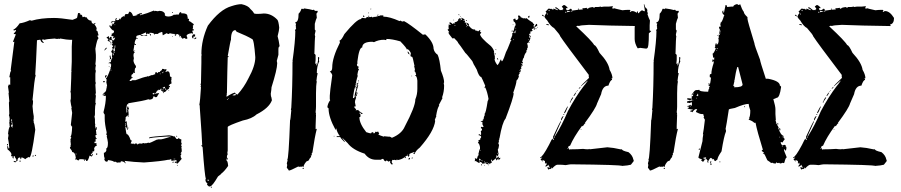

<svg xmlns="http://www.w3.org/2000/svg" viewBox="-20 -773 4340 925"><path d="M356 -710H362.3Q366.7 -709.5 366.7 -705.6Q364.3 -705.6 364.3 -703.6Q377.4 -703.6 377.4 -690.4Q382.3 -690.4 385.7 -692.9L394.5 -688.5Q394.5 -690.4 396.5 -690.4Q404.8 -673.3 420.4 -673.3Q420.4 -658.2 433.1 -658.2Q433.6 -662.6 437.5 -662.6H439.5V-658.2H435.1V-656.2Q445.8 -640.6 445.8 -636.7L443.8 -626Q447.3 -626 452.6 -617.7H450.2Q454.6 -606.9 454.6 -602.5Q450.2 -600.6 448.2 -600.6Q454.6 -592.3 454.6 -587.4Q448.2 -587.4 439.5 -538.1L441.9 -508.3V-493.2Q441.9 -481.4 439.5 -463.4L441.9 -459Q439.5 -447.3 439.5 -439.5Q439.5 -433.1 441.9 -433.1L439.5 -418V-381.8Q439.5 -377 441.9 -373Q439.5 -369.1 439.5 -364.3Q439.5 -360.8 441.9 -324.2L439.5 -319.8Q439.5 -318.8 441.9 -311Q439.5 -289.6 439.5 -278.8L441.9 -274.4Q437.5 -265.1 437.5 -240.2V-223.1Q437.5 -215.8 435.1 -212.4L437.5 -199.2V-180.2L439.5 -169.4H437.5Q439.5 -166.5 439.5 -154.3H441.9V-160.6H445.8V-147.9H441.9L443.8 -132.8Q441.9 -132.8 441.9 -130.9Q445.8 -129.9 445.8 -126.5V-124Q442.4 -124 439.5 -120.1Q440.9 -106.9 445.8 -106.9V-102.5L441.9 -105Q441.9 -102.5 439.5 -98.6Q441.9 -94.2 441.9 -91.8Q437.5 -89.8 435.1 -89.8V-83.5H443.8L445.8 -79.1H443.8L445.8 -74.7V-70.3Q436.5 -70.3 433.1 -55.7L435.1 -51.3Q433.1 -47.4 433.1 -42.5L428.7 -44.9H426.8Q426.8 -31.7 418 -31.7V-25.4H422.4V-29.8H428.7Q423.3 -19 420.4 -19L411.6 -23.4Q404.3 2.4 398.9 2.4H394.5V-3.9H390.1Q390.1 2.4 385.7 2.4V0.5L388.2 -3.9L377.4 -5.9H364.3Q361.3 -5.9 357.9 0.5Q349.1 -2.9 349.1 -5.9L345.2 -3.9H342.8Q342.8 -8.8 345.2 -12.7Q342.3 -40.5 327.6 -40.5Q327.6 -47.4 316.9 -59.6V-62Q317.9 -66.4 321.3 -66.4Q321.3 -68.4 319.3 -68.4L321.3 -77.1L319.3 -96.2H321.3L319.3 -100.6V-102.5L323.7 -109.4L319.3 -115.7Q325.7 -115.7 327.6 -163.1Q324.7 -163.1 321.3 -171.4L327.6 -229.5Q323.7 -250 323.7 -252.9H325.7Q322.3 -264.6 319.3 -287.6L321.3 -298.3V-321.8Q321.3 -326.7 319.3 -330.6Q321.3 -334.5 321.3 -351.6Q323.7 -402.3 323.7 -426.8H325.7Q325.7 -428.7 323.7 -428.7Q325.7 -460.9 325.7 -476.1V-548.8Q325.7 -559.6 327.6 -581.1H319.3Q304.2 -581.1 270 -587.4L266.1 -585.4H263.7Q261.7 -585.4 261.7 -587.4L257.3 -585.4H255.4Q248 -585.4 244.6 -587.4Q202.6 -585 194.8 -581.1Q190.9 -583 186 -583L182.1 -581.1Q182.1 -577.6 190.4 -568.4V-565.9H188.5Q175.3 -571.3 175.3 -581.1H168.9L158.2 -579.1Q153.3 -460.4 149.9 -416V-414.1L151.9 -409.7Q146 -393.6 136.7 -292Q139.2 -287.6 139.2 -285.2Q139.2 -273.4 136.7 -261.7Q139.2 -227.1 143.1 -210H141.1L143.1 -206.1Q143.1 -204.1 141.1 -192.9Q143.1 -189 143.1 -186.5H141.1Q147 -175.8 149.9 -147.9Q132.3 -14.6 121.6 -14.6L117.7 -16.6Q102.5 -8.8 102.5 -5.9Q90.3 -14.6 83 -14.6Q83 -5.9 78.6 -5.9Q78.6 -10.7 76.7 -14.6Q64 -14.6 64 2.4H61.5Q57.1 2.4 57.1 -2Q57.1 -3.9 59.6 -3.9Q50.8 -15.6 50.8 -21H46.4Q46.4 -16.6 44.4 -16.6L46.4 -12.7V-10.3H44.4Q40 -10.3 40 -14.6L42.5 -19Q33.7 -19 33.7 -23.4V-25.4Q33.7 -27.3 35.6 -27.3Q35.6 -39.1 16.6 -53.2L14.2 -68.4H18.6L21 -57.6L24.9 -59.6Q22.5 -87.9 18.6 -106.9Q21 -118.7 21 -124Q21 -126.5 18.6 -126.5Q21.5 -156.7 27.3 -163.1L24.9 -173.8H27.3L24.9 -177.7V-186.5Q24.9 -188.5 27.3 -188.5Q24.9 -192.9 24.9 -195.3Q24.9 -197.3 27.3 -197.3Q24.9 -216.8 22.9 -216.8Q24.9 -224.1 24.9 -225.1Q22.9 -266.6 22.9 -278.8Q22.9 -281.2 24.9 -285.2L21 -326.2H22.9Q18.6 -351.6 18.6 -356L22.9 -366.7L27.3 -364.3H29.3V-400.9H24.9Q29.3 -431.2 33.7 -431.2Q31.7 -435.1 31.7 -437.5L48.8 -570.3V-572.3L44.4 -570.3Q44.4 -572.3 42.5 -572.3L55.2 -604.5V-608.9H46.4V-611.3L57.1 -624V-628.4L46.4 -626L44.4 -630.4Q57.1 -634.8 74.7 -660.6Q94.2 -662.6 124 -675.8L132.3 -673.3Q176.8 -686.5 240.2 -686.5Q271 -686.5 327.6 -677.7H330.1Q351.6 -685.1 351.6 -688.5ZM33.7 -197.3V-190.9H38.1V-197.3ZM35.6 -188.5V-182.1Q38.1 -178.7 38.1 -173.8Q33.7 -172.9 33.7 -169.4V-163.1Q38.1 -163.1 38.1 -158.7H40V-163.1Q38.1 -163.1 38.1 -165H42.5Q40 -168 38.1 -188.5ZM14.2 -79.1H18.6V-72.8H14.2ZM345.2 -34.2V-27.3H347.2V-34.2ZM445.8 -34.2H448.2V-27.3H445.8Q441.9 -27.3 441.9 -31.7ZM151.9 -27.3 153.8 -23.4 149.9 -21 147.5 -25.4ZM136.7 -23.4H143.1Q143.1 -19 139.2 -19H136.7ZM74.7 0.5H78.6V6.8H74.7ZM46.4 2.4H48.8Q52.7 4.9 55.2 4.9Q55.2 2.4 57.1 2.4L59.6 6.8Q55.2 8.8 53.2 8.8Q48.8 6.8 46.4 6.8Z M722.7 -722.7V-718.8Q724.6 -718.8 728.5 -720.7Q738.8 -718.8 740.2 -718.8L748 -720.7Q769 -720.7 775.4 -705.1Q775.4 -703.1 773.4 -703.1Q773.4 -693.4 793 -693.4Q810.5 -694.8 818.4 -703.1Q820.3 -703.1 820.3 -701.2L830.1 -703.1H841.8Q841.8 -708.5 847.7 -714.8Q855.5 -712.9 855.5 -707Q857.4 -707 857.4 -709Q882.8 -709 882.8 -695.3Q884.8 -687.5 884.8 -681.6H886.7L890.6 -683.6V-675.8L888.7 -671.9Q895 -671.9 914.1 -656.2Q910.2 -648.4 908.2 -648.4L910.2 -644.5V-642.6L908.2 -632.8Q912.1 -630.9 914.1 -630.9V-627Q906.2 -627 906.2 -623Q910.2 -615.2 910.2 -611.3H906.2Q904.3 -611.3 904.3 -613.3Q878.9 -609.9 878.9 -599.6Q882.8 -593.3 882.8 -587.9L878.9 -585.9H875Q870.1 -589.8 869.1 -589.8H863.3V-585.9H861.3Q851.6 -590.8 851.6 -599.6H847.7L843.8 -597.7Q843.8 -609.4 830.1 -609.4V-605.5L826.2 -607.4H824.2V-605.5H828.1V-601.6H822.3V-609.4H820.3Q810.5 -609.4 796.9 -613.3Q796.9 -609.4 793 -609.4H789.1L783.2 -613.3L765.6 -603.5H763.7Q763.7 -612.3 761.7 -615.2Q763.7 -615.2 763.7 -617.2Q759.8 -617.2 759.8 -619.1Q745.6 -615.7 740.2 -609.4H726.6V-605.5H724.6Q724.6 -615.2 701.2 -615.2L699.2 -611.3Q701.2 -611.3 701.2 -609.4H699.2L687.5 -611.3V-607.4H683.6V-617.2Q662.1 -607.4 660.2 -607.4V-603.5H668V-599.6H662.1Q659.2 -599.6 656.2 -605.5Q636.7 -601.6 636.7 -597.7V-589.8H642.6V-585.9H640.6L636.7 -587.9Q628.9 -574.2 628.9 -568.4V-564.5Q628.9 -560.5 634.8 -560.5V-556.6H630.9L627 -558.6Q627 -551.3 623 -531.2Q624 -523.4 628.9 -523.4V-519.5Q623 -519.5 623 -503.9L625 -492.2L623 -482.4Q623 -470.2 634.8 -455.1V-447.3Q628.9 -447.3 628.9 -427.7Q630.9 -423.8 630.9 -421.9H627L623 -423.8Q623 -418 613.3 -412.1V-400.4L617.2 -402.3L619.1 -398.4Q609.9 -395 605.5 -384.8H603.5V-382.8H611.3L617.2 -386.7H632.8Q672.9 -402.3 689.5 -404.3Q689.5 -406.2 691.4 -406.2Q693.4 -406.2 693.4 -404.3Q711.4 -412.1 714.8 -412.1Q714.8 -410.2 716.8 -410.2Q716.8 -413.1 728.5 -416Q726.6 -419.9 726.6 -421.9L732.4 -425.8L740.2 -419.9Q740.2 -425.8 744.1 -425.8H750Q750 -429.7 759.8 -435.5Q759.8 -441.4 763.7 -441.4Q773.4 -440.9 773.4 -437.5L777.3 -439.5H779.3L783.2 -437.5L777.3 -427.7V-425.8L787.1 -429.7Q798.8 -429.7 798.8 -406.2V-404.3Q806.6 -403.3 806.6 -398.4V-396.5Q806.6 -394.5 804.7 -394.5Q804.7 -392.6 806.6 -392.6L804.7 -384.8L806.6 -371.1Q793 -366.2 793 -357.4L796.9 -359.4H798.8V-355.5Q798.8 -351.6 793 -351.6L794.9 -347.7Q794.9 -345.2 785.2 -339.8Q785.2 -341.8 783.2 -341.8Q783.2 -331.5 767.6 -328.1V-324.2H765.6Q765.6 -335.9 755.9 -335.9L757.8 -345.7H755.9Q752 -345.7 752 -339.8H748L744.1 -341.8Q744.1 -337.4 736.3 -335.9Q736.3 -333 726.6 -320.3H728.5Q734.9 -324.2 740.2 -324.2V-322.3L744.1 -324.2H746.1V-320.3Q742.7 -320.3 736.3 -306.6L732.4 -304.7H728.5Q723.6 -308.6 722.7 -308.6H718.8Q718.8 -293 699.2 -293L695.3 -294.9Q672.9 -287.1 597.7 -275.4V-269.5L593.8 -271.5Q590.8 -269 587.9 -248L589.8 -244.1L587.9 -234.4V-230.5H589.8Q589.8 -235.4 593.8 -244.1Q591.8 -251 591.8 -252Q593.8 -255.4 593.8 -259.8H597.7Q598.1 -252 601.6 -252L597.7 -242.2Q599.6 -231.4 599.6 -224.6V-218.8Q599.6 -216.8 597.7 -216.8L599.6 -212.9V-210.9H595.7V-216.8Q591.8 -216.8 584 -205.1Q584 -203.1 585.9 -203.1L584 -193.4V-185.5Q585 -185.5 589.8 -189.5Q589.8 -188 595.7 -148.4H591.8Q591.8 -160.2 584 -162.1V-160.2Q588.4 -127 589.8 -127Q599.6 -127 609.4 -97.7Q611.3 -97.7 615.2 -95.7L609.4 -82Q619.6 -80.1 621.1 -80.1Q625 -82 627 -82L625 -78.1H627L632.8 -82Q642.6 -82 642.6 -76.2H644.5Q644.5 -82 658.2 -82V-80.1L671.9 -84L675.8 -82Q679.7 -84 681.6 -84V-82Q693.8 -85.9 697.3 -85.9V-84Q703.6 -84 738.3 -101.6V-99.6L742.2 -101.6H755.9Q760.7 -101.6 798.8 -113.3Q798.8 -111.3 800.8 -111.3V-115.2H785.2Q699.2 -110.4 699.2 -105.5V-111.3Q712.9 -115.2 794.9 -121.1Q814.5 -119.1 814.5 -115.2L818.4 -117.2Q821.3 -117.2 830.1 -103.5H835.9Q839.8 -103.5 839.8 -109.4Q846.7 -101.6 853.5 -101.6V-91.8Q853.5 -89.8 851.6 -89.8Q855.5 -83.5 855.5 -80.1L851.6 -72.3Q855.5 -72.3 855.5 -66.4L853.5 -62.5Q855.5 -58.6 855.5 -56.6H853.5L855.5 -52.7V-43L849.6 -33.2H853.5V-29.3L849.6 -23.4Q851.6 -19.5 851.6 -17.6H849.6L855.5 -7.8Q836.4 15.1 834 15.6Q830.1 15.6 830.1 9.8L826.2 11.7H822.3V5.9H826.2L830.1 7.8V-2L806.6 2L804.7 -2Q806.6 -2 806.6 -3.9Q802.7 -5.9 800.8 -5.9L793 -2V-3.9Q758.8 3.9 673.8 9.8Q624 7.8 580.1 2L585.9 13.7H584Q576.2 3.9 562.5 3.9Q560.5 7.8 560.5 9.8H546.9L543 11.7Q543 5.9 531.2 5.9Q531.2 7.8 529.3 7.8Q529.3 2 500 -2Q500 5.9 494.1 5.9Q485.4 5.9 482.4 -5.9L484.4 -9.8Q480.5 -17.6 480.5 -31.2V-37.1Q487.3 -37.1 492.2 -46.9V-58.6Q500 -58.6 500 -85.9Q498 -102.5 494.1 -115.2Q496.1 -119.1 496.1 -121.1Q492.2 -121.1 492.2 -125L494.1 -134.8Q484.4 -175.8 484.4 -203.1V-220.7Q478.5 -228.5 478.5 -232.4Q490.2 -277.3 490.2 -308.6L488.3 -312.5L484.4 -310.5Q478 -314.5 474.6 -314.5V-318.4H478.5L482.4 -316.4L484.4 -320.3H478.5V-324.2Q492.2 -330.6 492.2 -343.8Q494.1 -350.6 494.1 -351.6V-357.4H496.1Q496.1 -361.3 492.2 -377L494.1 -390.6Q490.2 -390.6 490.2 -394.5Q497.1 -397.9 513.7 -445.3Q511.7 -445.3 511.7 -447.3Q515.6 -447.3 515.6 -462.9Q511.7 -462.9 511.7 -468.8H507.8L503.9 -466.8V-470.7Q506.8 -470.7 511.7 -474.6Q511.7 -472.7 513.7 -472.7Q516.1 -490.7 521.5 -494.1L519.5 -498V-511.7Q519.5 -513.7 521.5 -513.7Q515.6 -523.4 515.6 -527.3Q518.6 -527.3 523.4 -535.2Q521.5 -535.2 521.5 -537.1H523.4L519.5 -544.9Q522.5 -544.9 525.4 -550.8V-552.7Q519.5 -552.7 519.5 -558.6L523.4 -566.4Q517.6 -566.4 517.6 -570.3Q521.5 -570.3 521.5 -574.2V-576.2Q521.5 -580.1 505.9 -582V-578.1Q511.7 -578.1 511.7 -574.2V-572.3Q501.5 -572.3 498 -580.1Q502 -580.1 502 -584Q497.1 -589.8 494.1 -589.8V-593.8Q497.6 -593.8 503.9 -599.6L505.9 -587.9H507.8Q508.8 -595.7 513.7 -595.7H517.6V-584L525.4 -578.1Q530.3 -579.1 535.2 -591.8H533.2Q526.9 -587.9 523.4 -587.9V-589.8L527.3 -595.7V-597.7Q522 -597.7 515.6 -601.6L519.5 -609.4Q517.6 -609.4 517.6 -611.3Q529.3 -611.3 529.3 -623V-625Q520 -625 505.9 -648.4L511.7 -652.3V-646.5H517.6Q517.6 -649.4 521.5 -654.3V-656.2H517.6Q518.1 -660.2 521.5 -660.2Q522 -656.2 525.4 -656.2L531.2 -664.1V-666L529.3 -669.9L517.6 -664.1H513.7Q513.7 -669.9 529.3 -671.9Q533.2 -669.9 535.2 -669.9Q535.2 -685.5 541 -685.5H543V-683.6L539.1 -677.7L543 -675.8H544.9L554.7 -677.7L552.7 -681.6L556.6 -683.6Q557.1 -679.7 560.5 -679.7Q560.5 -688.5 576.2 -695.3Q580.1 -693.4 582 -693.4L580.1 -697.3Q583 -705.1 585.9 -705.1H597.7Q597.7 -708.5 603.5 -716.8H605.5Q616.2 -713.4 621.1 -695.3L625 -697.3H627L630.9 -695.3Q630.9 -699.2 654.3 -709H664.1V-705.1L654.3 -703.1V-699.2Q689.9 -708.5 722.7 -722.7ZM808.6 -714.8H812.5V-710.9H808.6ZM636.7 -699.2V-697.3H640.6V-699.2ZM531.2 -654.3V-652.3H535.2V-654.3ZM701.2 -609.4H707V-601.6H703.1L705.1 -605.5Q701.2 -605.5 701.2 -609.4ZM845.7 -605.5V-601.6H847.7V-605.5ZM912.1 -607.4H919.9V-597.7L910.2 -595.7L912.1 -591.8V-587.9H910.2Q907.2 -587.9 904.3 -595.7Q908.2 -607.4 912.1 -607.4ZM671.9 -603.5H675.8V-599.6H671.9ZM679.7 -603.5H689.5Q689.5 -599.6 685.5 -599.6H679.7ZM808.6 -599.6H812.5V-597.7H808.6ZM845.7 -597.7Q849.6 -597.2 849.6 -593.8H845.7ZM919.9 -591.8H925.8V-589.8Q925.8 -585.4 916 -584V-587.9Q919.9 -587.9 919.9 -591.8ZM513.7 -570.3V-566.4H509.8Q510.3 -570.3 513.7 -570.3ZM511.7 -562.5H517.6Q517.6 -558.6 513.7 -558.6ZM533.2 -554.7 531.2 -543H535.2V-554.7ZM492.2 -543H494.1V-541Q494.1 -538.1 482.4 -529.3V-531.2Q489.3 -543 492.2 -543ZM525.4 -537.1Q527.3 -533.7 527.3 -527.3H533.2V-541H531.2Q526.4 -537.1 525.4 -537.1ZM627 -531.2H630.9V-529.3H627ZM527.3 -525.4V-523.4Q529.3 -519.5 529.3 -517.6H531.2V-525.4ZM523.4 -515.6V-505.9Q527.3 -505.9 527.3 -509.8V-515.6ZM511.7 -505.9 515.6 -488.3H509.8V-494.1L507.8 -503.9ZM507.8 -486.3Q511.7 -485.8 511.7 -482.4H507.8ZM503.9 -453.1H507.8V-451.2H503.9ZM513.7 -437.5V-431.6H515.6V-437.5ZM765.6 -427.7V-423.8H767.6V-427.7ZM759.8 -421.9 763.7 -419.9V-425.8Q759.8 -425.3 759.8 -421.9ZM750 -418V-416H753.9V-418ZM492.2 -412.1Q492.2 -410.2 494.1 -410.2Q491.7 -398.4 488.3 -398.4L486.3 -402.3V-406.2Q486.3 -409.2 492.2 -412.1ZM480.5 -382.8H484.4V-377H476.6V-378.9Q477.1 -382.8 480.5 -382.8ZM763.7 -351.6Q763.7 -348.6 769.5 -345.7L775.4 -349.6Q773.4 -353.5 773.4 -355.5Q768.6 -351.6 763.7 -351.6ZM775.4 -347.7V-345.7H779.3V-347.7ZM775.4 -343.8V-339.8Q779.3 -339.8 779.3 -343.8ZM759.8 -341.8V-337.9H761.7V-341.8ZM763.7 -341.8V-339.8H767.6V-341.8ZM767.6 -335.9V-332H769.5V-335.9ZM791 -337.9H794.9V-335.9H791ZM714.8 -320.3 718.8 -318.4H720.7L724.6 -320.3Q722.7 -324.2 722.7 -326.2Q714.8 -323.2 714.8 -320.3ZM593.8 -236.3V-232.4H595.7V-236.3ZM584 -179.7V-177.7L585.9 -173.8Q584 -170.4 584 -166V-164.1H585.9L587.9 -173.8V-175.8Q587.9 -179.7 584 -179.7ZM599.6 -158.2H601.6V-154.3H599.6ZM832 -119.1 834 -115.2H828.1Q828.6 -119.1 832 -119.1ZM816.4 -7.8V-5.9H824.2V-7.8ZM814.5 5.9H816.4V7.8Q816.4 11.7 812.5 11.7L810.5 7.8ZM832 21.5H835.9V25.4Q832 25.4 832 21.5Z M1143.6 -752.9Q1175.8 -746.1 1186.5 -729.5Q1198.2 -719.7 1204.1 -708L1213.9 -706.1H1221.7Q1233.9 -706.1 1251 -708Q1287.1 -708 1315.4 -678.7Q1321.8 -673.3 1325.2 -639.6Q1325.2 -628.4 1317.4 -598.6Q1323.2 -579.1 1327.1 -549.8Q1321.3 -548.8 1321.3 -534.2V-508.8Q1315.4 -483.9 1313.5 -479.5L1315.4 -469.7V-467.8Q1315.4 -439 1288.1 -352.5Q1288.1 -343.8 1284.2 -319.3Q1286.1 -315.4 1286.1 -313.5H1284.2Q1288.1 -305.2 1290 -290Q1276.4 -252.4 1215.8 -221.7Q1194.3 -201.2 1149.4 -192.4Q1077.6 -167.5 1077.1 -161.1V-47.9L1075.2 -36.1Q1077.1 -32.2 1077.1 -30.3Q1073.2 -23.9 1073.2 -18.6V-14.6L1077.1 -8.8V-4.9H1073.2V-8.8H1071.3V1Q1077.1 1 1079.1 26.4Q1060.5 53.2 1045.9 63.5Q1045.9 65.9 1030.3 77.1Q1002.9 124 993.2 124Q991.2 124 987.3 126Q977.5 118.2 977.5 116.2V114.3L979.5 110.4Q969.7 105 969.7 92.8Q971.7 88.9 971.7 86.9Q966.3 76.7 956.1 -63.5Q953.6 -69.3 950.2 -69.3V-73.2H954.1Q954.1 -94.2 942.4 -256.8V-260.7Q942.4 -265.1 940.4 -268.6Q944.3 -286.6 948.2 -352.5L946.3 -356.4L948.2 -360.4Q948.2 -364.3 946.3 -364.3Q946.3 -368.7 948.2 -372.1Q950.2 -436 950.2 -471.7V-504.9Q950.2 -506.8 952.1 -506.8Q950.2 -510.7 950.2 -512.7Q950.2 -580.6 981.4 -649.4Q1039.1 -727.5 1094.7 -743.2Q1123.5 -752.9 1143.6 -752.9ZM1077.1 -502.9H1081.1V-501Q1081.1 -497.1 1077.1 -497.1Q1075.2 -445.8 1073.2 -323.2H1071.3Q1071.3 -321.3 1073.2 -321.3L1071.3 -311.5V-307.6H1073.2Q1096.2 -323.2 1112.3 -327.1Q1112.3 -322.8 1122.1 -317.4H1124Q1155.3 -351.6 1176.8 -395.5Q1210 -455.6 1210 -497.1Q1203.6 -585 1194.3 -585Q1170.4 -599.6 1120.1 -620.1L1114.3 -627.9Q1092.8 -627.9 1092.8 -581.1Q1090.8 -581.1 1077.1 -502.9ZM1100.6 -313.5H1112.3L1116.2 -315.4Q1114.3 -319.3 1114.3 -321.3Q1100.6 -316.9 1100.6 -313.5ZM1079.1 -297.9V-295.9H1083V-297.9ZM1073.2 -295.9Q1073.7 -292 1077.1 -292V-295.9ZM979.5 92.8V94.7Q980 98.6 983.4 98.6H985.4V92.8ZM995.1 126H997.1Q1001 126.5 1001 129.9L997.1 131.8L995.1 127.9Z M1445.8 -732.4Q1475.1 -728.5 1486.8 -724.6Q1490.7 -726.6 1492.7 -726.6Q1492.7 -723.6 1498.5 -720.7H1510.3V-714.8L1504.4 -707L1506.3 -687.5Q1502.4 -681.6 1496.6 -658.2V-630.9L1500.5 -625L1496.6 -607.4Q1496.6 -601.1 1498.5 -597.7Q1496.6 -592.3 1494.6 -513.7Q1497.6 -513.7 1500.5 -507.8V-484.4L1498.5 -464.8L1504.4 -468.8V-457Q1508.8 -457 1512.2 -482.4V-498H1514.2Q1518.1 -497.6 1518.1 -494.1L1516.1 -482.4L1518.1 -478.5Q1506.3 -452.6 1506.3 -421.9L1510.3 -419.9Q1506.3 -403.8 1504.4 -382.8Q1504.4 -380.9 1506.3 -380.9Q1502.4 -361.8 1502.4 -324.2V-259.8Q1502.4 -249 1500.5 -232.4Q1502.4 -229.5 1502.4 -220.7H1500.5Q1500.5 -218.8 1502.4 -218.8Q1500.5 -182.6 1500.5 -166V-150.4L1504.4 -152.3H1506.3Q1496.6 -115.7 1484.9 -37.1L1481 -35.2L1482.9 -31.2L1481 -27.3Q1482.9 -27.3 1482.9 -25.4Q1479 -23.4 1477.1 -23.4Q1479 -19.5 1479 -17.6Q1469.2 -6.8 1469.2 -3.9Q1469.2 -1 1461.4 3.9Q1461.4 2 1459.5 2Q1444.8 16.1 1441.9 31.2H1438V27.3Q1432.1 29.3 1432.1 31.2L1428.2 29.3Q1426.3 29.3 1426.3 31.2L1416.5 29.3Q1378.9 48.8 1371.6 48.8Q1371.6 46.9 1361.8 35.2V33.2L1363.8 21.5Q1361.8 17.6 1361.8 15.6Q1361.8 12.2 1365.7 0L1363.8 -3.9Q1370.6 -3.9 1377.4 -193.4Q1379.4 -193.4 1383.3 -242.2Q1383.3 -244.1 1381.3 -244.1L1383.3 -253.9Q1389.2 -353.5 1389.2 -476.6H1391.1Q1391.1 -478.5 1389.2 -478.5Q1402.8 -576.2 1402.8 -623Q1400.9 -627 1400.9 -628.9Q1403.8 -628.9 1406.7 -636.7Q1404.8 -640.6 1404.8 -642.6H1406.7L1404.8 -646.5V-650.4L1406.7 -660.2H1402.8V-666Q1418.5 -666 1418.5 -707Q1428.2 -716.3 1432.1 -730.5H1438L1441.9 -728.5Q1442.4 -732.4 1445.8 -732.4ZM1443.8 35.2V37.1Q1443.8 41 1439.9 41H1438V37.1Q1439.9 37.1 1443.8 35.2Z M1768.1 -731.9V-728H1764.2Q1764.6 -731.9 1768.1 -731.9ZM1754.4 -712.4H1758.3Q1758.3 -708.5 1754.4 -708.5ZM1801.3 -702.6H1803.2Q1803.2 -699.7 1797.4 -696.8V-698.7Q1797.9 -702.6 1801.3 -702.6ZM1732.9 -698.7 1734.9 -694.8V-690.9Q1731 -692.9 1729 -692.9V-694.8Q1729.5 -698.7 1732.9 -698.7ZM1811 -698.7H1826.7V-692.9Q1856.4 -692.9 1904.8 -671.4L1908.7 -673.3H1910.6L1916.5 -669.4H1918.5Q1922.9 -669.4 1926.3 -671.4Q1951.7 -658.7 2018.1 -605L2022 -606.9H2029.8Q2068.8 -569.3 2068.8 -538.6Q2072.3 -520 2088.4 -509.3Q2098.1 -488.8 2104 -433.1Q2119.6 -395.5 2119.6 -376.5L2117.7 -372.6L2119.6 -360.8Q2119.6 -330.1 2109.9 -304.2L2111.8 -300.3L2094.2 -267.1L2096.2 -263.2Q2087.9 -257.3 2080.6 -212.4Q2082.5 -212.4 2082.5 -210.4Q2079.6 -210.4 2074.7 -194.8L2076.7 -190.9Q2070.8 -139.6 2002.4 -62Q1982.4 -46.9 1977.1 -30.8H1975.1Q1971.2 -30.8 1971.2 -34.7Q1975.1 -36.6 1977.1 -36.6L1975.1 -40.5Q1955.1 -34.7 1949.7 -28.8Q1953.6 -28.8 1953.6 -26.9Q1949.7 -18.1 1945.8 -17.1V-22.9H1939.9Q1935.1 -19 1932.1 -19L1936 -13.2L1932.1 -11.2H1930.2L1932.1 -15.1H1928.2Q1917 -5.4 1895 -1.5Q1895 -5.4 1891.1 -5.4V-1.5H1887.2Q1882.8 -1.5 1879.4 -3.4Q1876 -1.5 1871.6 -1.5Q1871.6 -3.4 1869.6 -3.4Q1867.7 5.4 1867.7 12.2Q1871.6 12.7 1871.6 16.1Q1871.6 20 1867.7 20Q1857.9 12.2 1857.9 2.4H1856Q1851.1 6.3 1850.1 6.3Q1850.1 3.4 1844.2 0.5H1842.3Q1838.4 1 1838.4 4.4Q1832 4.4 1826.7 -7.3H1820.8L1814.9 -3.4H1791.5Q1757.8 -3.4 1736.8 -32.7Q1678.7 -51.3 1654.8 -83.5Q1653.8 -83.5 1631.3 -106.9H1629.4L1641.1 -91.3V-89.4H1639.2Q1619.6 -108.4 1619.6 -112.8H1602.1V-116.7H1617.7Q1604.5 -133.8 1600.1 -153.8H1598.1V-147.9H1596.2Q1563 -209 1563 -249.5V-251.5Q1559.6 -251.5 1557.1 -257.3Q1559.6 -275.9 1570.8 -290.5L1568.8 -294.4V-312Q1568.8 -327.6 1580.6 -409.7Q1580.6 -417 1568.8 -429.2Q1580.6 -429.2 1580.6 -448.7Q1580.6 -495.1 1617.7 -567.9L1615.7 -577.6Q1625 -579.1 1639.2 -608.9Q1699.2 -681.2 1719.2 -681.2Q1719.2 -684.1 1725.1 -687Q1735.8 -685.1 1742.7 -685.1Q1742.7 -688 1748.5 -690.9H1752.4L1756.3 -689V-690.9Q1754.4 -694.8 1754.4 -696.8H1758.3V-690.9H1766.1Q1768.1 -690.9 1768.1 -692.9Q1773.9 -690.9 1773.9 -689Q1781.7 -690.4 1781.7 -692.9Q1783.7 -692.9 1783.7 -690.9Q1796.4 -692.9 1805.2 -696.8H1811ZM1842.3 -585.4Q1842.3 -583.5 1840.3 -579.6L1830.6 -581.5Q1803.7 -581.5 1781.7 -569.8Q1774.9 -571.8 1773.9 -571.8Q1725.1 -571.8 1725.1 -544.4Q1710 -544.4 1701.7 -476.1V-464.4H1699.7V-462.4Q1699.7 -452.6 1707.5 -452.6V-450.7L1705.6 -440.9Q1709.5 -440.4 1709.5 -437Q1705.1 -437 1701.7 -411.6L1703.6 -407.7Q1699.7 -397.9 1695.8 -378.4V-372.6H1693.8V-368.7L1695.8 -364.7H1691.9V-358.9L1695.8 -360.8H1697.8V-356.9Q1689.9 -356.9 1689.9 -351.1Q1686 -342.3 1680.2 -302.2L1684.1 -300.3H1686Q1686 -307.1 1695.8 -310.1V-308.1Q1695.8 -306.2 1693.8 -306.2L1695.8 -302.2Q1689.9 -289.1 1689.9 -280.8Q1693.8 -263.2 1693.8 -261.2Q1690.4 -259.3 1686 -259.3V-257.3L1695.8 -245.6Q1693.8 -241.7 1693.8 -239.7L1699.7 -243.7L1703.6 -241.7Q1703.6 -243.7 1705.6 -243.7Q1705.6 -239.7 1727.1 -226.1V-224.1H1721.2Q1717.3 -224.1 1717.3 -230H1711.4V-228Q1717.3 -221.7 1717.3 -218.3Q1715.3 -214.4 1715.3 -212.4Q1717.3 -212.4 1717.3 -210.4Q1713.4 -208.5 1711.4 -208.5Q1711.4 -177.7 1744.6 -136.2Q1761.2 -130.4 1768.1 -130.4Q1768.1 -136.2 1777.8 -136.2Q1779.8 -132.3 1779.8 -130.4Q1787.6 -130.4 1787.6 -138.2H1789.6Q1791.5 -138.2 1791.5 -136.2L1795.4 -138.2H1803.2Q1803.2 -134.8 1807.1 -128.4Q1803.2 -127.9 1803.2 -124.5Q1809.6 -120.6 1828.6 -114.7Q1830.6 -114.7 1830.6 -116.7L1850.1 -114.7H1857.9Q1867.7 -110.4 1867.7 -108.9Q1915.5 -128.4 1930.2 -163.6Q1981 -259.3 1981 -294.4Q1990.7 -317.4 1990.7 -345.2V-384.3Q1988.3 -407.7 1981 -407.7V-411.6H1984.9Q1981.9 -429.2 1977.1 -429.2L1979 -439Q1979 -440.9 1975.1 -454.6H1977.1Q1968.3 -499.5 1965.3 -499.5Q1957.5 -499.5 1957.5 -505.4L1959.5 -517.1Q1951.2 -534.2 1941.9 -536.6Q1941.9 -534.7 1939.9 -534.7Q1939.9 -541.5 1908.7 -573.7Q1867.7 -585.4 1842.3 -585.4ZM1943.8 -524.9Q1948.7 -523.9 1953.6 -511.2H1951.7Q1943.8 -514.6 1943.8 -524.9ZM1961.4 -407.7H1965.3V-405.8H1961.4ZM1705.6 -386.2Q1709.5 -385.7 1709.5 -382.3L1705.6 -380.4ZM1705.6 -374.5H1707.5Q1707.5 -370.6 1703.6 -370.6L1705.6 -360.8L1695.8 -327.6H1701.7V-321.8Q1701.7 -317.9 1697.8 -317.9V-319.8L1699.7 -323.7H1695.8V-319.8L1699.7 -314Q1699.7 -310.1 1695.8 -310.1V-314H1693.8Q1693.8 -308.1 1688 -308.1V-310.1Q1688 -317.4 1697.8 -349.1L1693.8 -347.2L1691.9 -351.1Q1701.7 -351.1 1701.7 -362.8V-368.7L1697.8 -366.7H1695.8Q1695.8 -369.6 1705.6 -374.5ZM1588.4 -118.7H1590.3V-114.7H1588.4ZM1943.8 -28.8V-24.9H1945.8V-28.8ZM1967.3 -15.1V-9.3H1963.4V-11.2Q1963.9 -15.1 1967.3 -15.1ZM1953.6 -13.2 1955.6 -9.3Q1955.6 -6.3 1949.7 -3.4L1947.8 -7.3Q1947.8 -10.3 1953.6 -13.2ZM1861.8 4.4V6.3H1865.7V4.4Z M2189 -705.1Q2192.9 -704.6 2192.9 -701.2V-699.2Q2189 -699.2 2189 -703.1ZM2480 -699.2Q2489.7 -693.8 2489.7 -687.5Q2491.7 -687.5 2491.7 -689.5Q2499.5 -686.5 2499.5 -683.6L2503.4 -685.5Q2507.8 -685.5 2511.2 -683.6Q2515.1 -685.5 2517.1 -685.5Q2522.9 -678.7 2546.4 -664.1Q2549.8 -656.2 2554.2 -656.2L2550.3 -648.4Q2552.2 -645 2552.2 -640.6H2554.2Q2554.2 -647 2564 -658.2Q2567.9 -657.7 2567.9 -654.3V-646.5H2565.9L2562 -648.4Q2562 -643.6 2554.2 -638.7L2556.2 -634.8V-632.8Q2556.2 -628.9 2552.2 -628.9V-638.7H2550.3Q2550.3 -636.7 2548.3 -632.8L2544.4 -634.8H2542.5V-630.9Q2542.5 -629.9 2546.4 -625Q2542.5 -624.5 2542.5 -621.1L2538.6 -623H2536.6Q2534.7 -615.2 2534.7 -609.4L2530.8 -611.3Q2530.8 -607.4 2528.8 -607.4Q2531.7 -599.6 2534.7 -599.6Q2534.7 -601.6 2536.6 -601.6V-593.8L2528.8 -599.6V-591.8H2530.8L2534.7 -593.8V-585.9Q2530.3 -572.3 2519 -562.5Q2522.9 -556.2 2522.9 -552.7H2521L2522.9 -548.8V-543Q2519 -543 2519 -541L2521 -537.1L2515.1 -527.3L2517.1 -523.4Q2506.8 -513.2 2503.4 -494.1Q2500 -494.1 2495.6 -474.6Q2499.5 -474.1 2499.5 -470.7V-468.8Q2497.6 -468.8 2493.7 -466.8Q2493.7 -468.8 2491.7 -468.8V-464.8Q2497.6 -464.8 2497.6 -457Q2495.6 -457 2495.6 -455.1L2491.7 -457H2489.7V-455.1H2493.7V-451.2L2489.7 -453.1L2491.7 -443.4Q2491.7 -439.5 2487.8 -439.5Q2487.8 -441.4 2485.8 -441.4V-437.5H2489.7Q2487.8 -423.8 2483.9 -423.8Q2483.9 -425.8 2481.9 -425.8V-423.8Q2483.9 -419.9 2483.9 -418Q2481 -418 2478 -410.2L2480 -406.2Q2476.6 -392.1 2468.3 -384.8Q2468.3 -370.1 2452.6 -326.2Q2452.6 -324.2 2454.6 -324.2Q2454.6 -302.7 2415.5 -201.2Q2399.9 -184.1 2386.2 -105.5Q2384.3 -105.5 2384.3 -103.5H2386.2Q2384.3 -97.7 2382.3 -97.7Q2382.3 -95.7 2384.3 -95.7Q2382.8 -84 2380.4 -84L2384.3 -74.2Q2382.3 -57.1 2378.4 -52.7V-50.8L2380.4 -41Q2378.4 -41 2378.4 -39.1L2382.3 -37.1Q2380.4 -19.5 2376.5 -19.5Q2374.5 -23.4 2374.5 -25.4H2372.6L2370.6 -15.6V-11.7Q2373.5 -11.7 2384.3 -19.5V-17.6Q2382.3 -13.7 2382.3 -11.7H2386.2L2390.1 -13.7V-9.8Q2390.1 -6.8 2382.3 -2H2380.4L2382.3 -5.9V-9.8Q2371.6 0 2370.6 0Q2370.6 -2 2368.7 -2L2370.6 -5.9V-9.8H2368.7L2351.1 3.9Q2351.1 -3.9 2347.2 -3.9H2345.2Q2349.1 8.3 2349.1 11.7Q2346.2 11.7 2341.3 15.6V11.7H2339.4V15.6Q2341.3 15.6 2341.3 17.6H2339.4Q2334.5 13.7 2333.5 13.7H2331.5V19.5L2323.7 15.6Q2323.7 17.6 2321.8 17.6Q2317.9 11.2 2317.9 7.8H2315.9Q2315.9 15.6 2312 15.6V13.7L2308.1 15.6H2304.2L2298.3 7.8H2290.5V11.7H2286.6Q2272.9 4.4 2272.9 2L2269 3.9H2267.1L2269 -5.9Q2267.1 -5.9 2267.1 -7.8L2272.9 -11.7V-7.8H2274.9Q2277.8 -7.8 2280.8 -13.7H2278.8Q2282.7 -25.4 2286.6 -25.4Q2284.7 -29.3 2284.7 -31.2Q2288.6 -43.9 2288.6 -48.8V-52.7H2292.5V-64.5Q2288.6 -83.5 2282.7 -84V-85.9L2286.6 -91.8Q2284.7 -95.7 2284.7 -97.7Q2288.1 -99.6 2294.4 -99.6L2292.5 -103.5Q2298.3 -109.9 2298.3 -113.3Q2296.4 -121.1 2286.6 -121.1V-127H2288.6L2294.4 -123H2298.3L2296.4 -127L2298.3 -130.9Q2296.4 -137.7 2296.4 -138.7Q2296.4 -144.5 2302.2 -144.5V-150.4Q2302.2 -153.3 2296.4 -156.2Q2298.3 -160.2 2298.3 -162.1H2300.3Q2302.2 -162.1 2302.2 -160.2Q2305.7 -162.1 2310.1 -162.1L2304.2 -173.8V-185.5Q2297.4 -187.5 2296.4 -187.5V-189.5Q2303.7 -189.5 2308.1 -193.4L2306.2 -197.3V-199.2L2310.1 -197.3Q2310.1 -210.9 2315.9 -218.8Q2314 -222.7 2314 -224.6Q2320.3 -224.6 2329.6 -287.1Q2331.5 -287.1 2333.5 -296.9Q2327.6 -331.1 2317.9 -351.6L2314 -349.6V-351.6L2317.9 -359.4Q2304.2 -392.1 2298.3 -402.3Q2288.1 -402.3 2276.9 -437.5L2267.1 -455.1Q2264.2 -457.5 2255.4 -478.5Q2224.6 -517.6 2222.2 -517.6Q2193.4 -559.6 2187 -566.4Q2187 -571.3 2167.5 -589.8L2163.6 -587.9H2159.7Q2140.1 -610.8 2140.1 -617.2H2144V-619.1Q2136.2 -628.9 2136.2 -630.9Q2142.1 -630.9 2142.1 -638.7L2140.1 -642.6Q2142.1 -646.5 2142.1 -648.4Q2140.1 -652.3 2140.1 -654.3H2151.9V-656.2Q2146 -656.2 2146 -660.2V-666H2147.9Q2157.7 -662.1 2157.7 -658.2H2161.6Q2165.5 -658.2 2165.5 -662.1L2169.4 -660.2H2173.3L2169.4 -666Q2182.6 -666 2189 -677.7Q2187 -677.7 2187 -679.7L2194.8 -685.5Q2200.7 -685.5 2200.7 -677.7H2202.6Q2206.5 -677.7 2206.5 -681.6V-683.6H2200.7Q2201.2 -687.5 2204.6 -687.5Q2218.3 -680.7 2218.3 -677.7L2216.3 -673.8Q2220.2 -673.3 2220.2 -669.9V-668L2218.3 -664.1Q2235.8 -664.1 2239.7 -654.3L2237.8 -650.4Q2252.9 -630.9 2263.2 -630.9H2269V-625L2272.9 -627L2278.8 -623Q2278.8 -625 2280.8 -625L2282.7 -621.1L2292.5 -628.9L2294.4 -625Q2292.5 -621.1 2292.5 -619.1Q2296.4 -617.2 2298.3 -617.2V-615.2Q2298.3 -612.3 2292.5 -609.4Q2292.5 -593.3 2345.2 -550.8Q2360.8 -533.7 2360.8 -519.5H2358.9Q2364.7 -501 2364.7 -496.1H2362.8L2364.7 -492.2L2362.8 -488.3Q2362.8 -477.1 2376.5 -459Q2384.8 -467.3 2392.1 -486.3Q2396 -486.3 2396 -478.5H2399.9Q2407.7 -490.2 2417.5 -521.5Q2421.9 -527.3 2440.9 -576.2H2442.9V-580.1Q2439 -580.1 2439 -582Q2444.3 -591.3 2448.7 -605.5L2446.8 -609.4Q2446.8 -612.3 2452.6 -615.2L2450.7 -619.1V-621.1Q2455.1 -621.1 2460.4 -646.5Q2462.9 -646.5 2464.4 -654.3Q2463.4 -665.5 2454.6 -669.9L2452.6 -679.7Q2459 -683.6 2462.4 -683.6Q2464.4 -680.2 2464.4 -675.8Q2475.6 -675.8 2478 -687.5L2476.1 -691.4V-695.3Q2476.6 -699.2 2480 -699.2ZM2530.8 -697.3V-691.4Q2530.8 -687.5 2526.9 -687.5H2524.9V-695.3Q2526.9 -695.3 2530.8 -697.3ZM2196.8 -693.4H2200.7V-691.4H2196.8ZM2194.8 -677.7V-675.8H2198.7V-677.7ZM2163.6 -677.7H2167.5V-675.8H2163.6ZM2210.4 -675.8V-673.8H2214.4V-675.8ZM2228 -675.8 2230 -671.9H2224.1Q2224.6 -675.8 2228 -675.8ZM2224.1 -660.2Q2230 -647.5 2235.8 -646.5V-648.4Q2228 -657.2 2228 -662.1ZM2450.7 -656.2H2452.6V-652.3H2450.7ZM2169.4 -652.3Q2169.9 -648.4 2173.3 -648.4V-652.3ZM2226.1 -646.5V-642.6H2228V-646.5ZM2567.9 -642.6H2569.8V-638.7H2567.9ZM2464.4 -638.7V-634.8H2466.3V-638.7ZM2560.1 -636.7H2564V-632.8H2560.1ZM2464.4 -628.9V-625H2466.3V-628.9ZM2448.7 -627V-621.1H2444.8V-623Q2445.3 -627 2448.7 -627ZM2458.5 -619.1V-613.3H2462.4L2464.4 -623H2462.4Q2458.5 -622.6 2458.5 -619.1ZM2454.6 -619.1V-615.2H2456.5V-619.1ZM2452.6 -584V-580.1H2454.6V-584ZM2526.9 -584V-580.1H2528.8V-584ZM2526.9 -570.3H2530.8V-566.4H2526.9ZM2366.7 -535.2H2370.6V-531.2Q2366.7 -531.2 2366.7 -535.2ZM2362.8 -517.6H2366.7V-509.8H2364.7Q2364.7 -514.2 2362.8 -517.6ZM2374.5 -492.2H2378.4Q2378.4 -490.2 2380.4 -486.3H2378.4Q2374.5 -486.3 2374.5 -490.2ZM2483.9 -435.5V-431.6H2485.8V-435.5ZM2290.5 -50.8Q2291 -46.9 2294.4 -46.9V-50.8ZM2376.5 -35.2V-31.2H2378.4V-35.2ZM2288.6 -9.8V0H2290.5Q2294.4 -2 2296.4 -2Q2296.4 -4.9 2288.6 -9.8ZM2298.3 -2V2H2300.3V-2ZM2302.2 0V3.9H2304.2V0ZM2288.6 3.9V5.9H2292.5V3.9ZM2312 3.9V7.8H2314V3.9ZM2325.7 7.8Q2325.7 9.8 2323.7 13.7H2327.6V7.8ZM2302.2 17.6V23.4H2298.3V21.5Q2298.8 17.6 2302.2 17.6ZM2331.5 19.5H2333.5V23.4H2331.5ZM2314 21.5H2315.9V25.4H2314Z M2622.1 -723.6Q2622.6 -719.7 2626 -719.7H2627.9V-723.6ZM2712.9 -59.6V-55.7H2714.8V-59.6ZM2648.4 -112.3V-108.4Q2652.3 -108.4 2652.3 -112.3ZM2616.2 -708V-704.1L2620.1 -702.1Q2618.2 -706.1 2618.2 -708ZM2702.1 -715.8V-711.9Q2705.6 -713.9 2710 -713.9V-715.8ZM2729.5 -719.7V-717.8H2737.3V-719.7ZM2711.9 -719.7V-713.9Q2714.4 -715.8 2725.6 -715.8Q2725.6 -719.7 2721.7 -719.7ZM2698.2 -749Q2704.6 -747.1 2713.9 -737.3V-733.4H2706.1Q2708.5 -723.6 2711.9 -723.6H2713.9Q2720.7 -723.6 2729.5 -731.4Q2732.4 -731.4 2735.4 -725.6Q2733.4 -725.6 2733.4 -723.6Q2735.4 -723.6 2735.4 -721.7Q2771 -727.5 2788.1 -727.5L2786.1 -731.4V-733.4H2793.9L2807.6 -735.4V-731.4H2813.5Q2813.5 -736.8 2838.9 -739.3V-735.4H2844.7V-739.3H2862.3L2874 -741.2Q2876 -741.2 2876 -739.3L2889.6 -741.2H2913.1L2932.6 -743.2V-741.2L2928.7 -733.4Q2932.6 -731.4 2934.6 -731.4L2938.5 -733.4Q2943.4 -731.4 2978.5 -723.6Q2995.6 -725.6 3007.8 -725.6H3013.7L3017.6 -723.6L3013.7 -715.8H3017.6L3023.4 -719.7H3025.4Q3047.9 -719.7 3068.4 -686.5Q3068.4 -659.2 3050.8 -655.3H3048.8L3052.7 -649.4Q3050.8 -649.4 3050.8 -647.5Q2905.3 -649.4 2817.4 -653.3Q2774.9 -651.4 2768.6 -647.5L2764.6 -649.4Q2761.2 -647.5 2756.8 -647.5V-645.5Q2832.5 -575.2 2842.8 -555.7Q2851.1 -555.7 2868.2 -518.6Q2912.1 -471.7 2917 -436.5Q2930.2 -414.6 2930.7 -395.5L2926.8 -397.5V-395.5Q2928.7 -392.1 2928.7 -387.7Q2920.4 -387.7 2911.1 -360.4Q2883.3 -360.4 2876 -319.3L2856.4 -274.4Q2851.1 -252.4 2797.9 -180.7Q2799.8 -180.7 2799.8 -178.7Q2796.4 -178.7 2788.1 -165H2786.1Q2786.1 -167 2784.2 -167Q2743.7 -111.8 2726.6 -71.3Q2717.8 -68.8 2716.8 -63.5L2722.7 -51.8L2726.6 -53.7H2734.4Q2763.2 -53.7 2789.1 -55.7Q2801.8 -53.7 2814.5 -53.7L2818.4 -55.7Q2820.3 -55.7 2820.3 -53.7Q2900.9 -63.5 2906.2 -63.5Q2935.5 -61.5 2968.8 -53.7H2976.6Q2976.6 -46.9 3007.8 -40Q3027.3 -24.9 3031.2 -4.9Q3033.2 -1.5 3033.2 2.9L3019.5 20.5Q3006.8 24.4 2976.6 26.4V24.4Q2974.6 24.4 2974.6 26.4Q2974.6 21 2730.5 18.6Q2725.6 18.6 2705.1 22.5Q2688 20.5 2675.8 20.5H2666Q2656.7 20.5 2640.6 38.1H2636.7V34.2H2634.8V42L2630.9 40L2621.1 43.9Q2617.2 36.1 2617.2 32.2H2619.1Q2622.6 34.2 2627 34.2H2630.9L2621.1 24.4H2625V20.5L2609.4 30.3Q2609.4 28.3 2607.4 28.3Q2607.4 25.4 2615.2 16.6Q2611.3 16.6 2611.3 10.7H2609.4V14.6H2605.5V2.9L2593.8 -2.9V4.9H2591.8Q2591.8 1 2584 -4.9L2591.8 -12.7V-14.6L2584 -10.7L2582 -14.6Q2593.8 -16.1 2625 -75.2Q2639.2 -104.5 2640.6 -104.5H2642.6Q2642.6 -98.6 2646.5 -98.6L2648.4 -102.5V-104.5H2644.5V-114.3Q2677.2 -186 2682.6 -190.4V-186.5Q2650.4 -115.7 2650.4 -114.3H2652.3Q2688 -170.4 2715.8 -237.3Q2753.9 -308.6 2793.9 -360.4Q2795.4 -360.4 2811.5 -383.8H2809.6L2778.3 -356.4V-358.4Q2778.3 -360.4 2817.4 -397.5V-399.4Q2817.4 -403.8 2815.4 -407.2L2817.4 -411.1Q2700.2 -565.4 2678.7 -598.6Q2678.7 -604.5 2649.4 -637.7Q2632.8 -646 2616.2 -674.8Q2609.4 -680.7 2602.5 -692.4Q2608.9 -708 2612.3 -708V-711.9L2608.4 -717.8Q2610.4 -717.8 2622.1 -731.4H2626L2635.7 -729.5Q2635.7 -731.4 2637.7 -731.4Q2638.2 -727.5 2641.6 -727.5H2647.5L2645.5 -731.4H2647.5L2667 -723.6V-725.6Q2667 -729.5 2655.3 -733.4V-735.4L2657.2 -739.3Q2663.6 -736.3 2678.7 -723.6L2682.6 -725.6Q2686.5 -723.6 2688.5 -723.6Q2688.5 -726.6 2694.3 -729.5Q2694.3 -732.4 2686.5 -741.2Q2694.3 -749 2698.2 -749ZM2778.3 -151.4H2780.3V-147.5H2778.3ZM2692.4 -213.9H2694.3V-211.9Q2685.5 -192.4 2682.6 -192.4V-194.3Q2682.6 -204.1 2692.4 -213.9ZM2694.3 -223.6H2698.2V-219.7H2694.3ZM2715.8 -260.7V-258.8Q2705.1 -231 2700.2 -227.5H2698.2V-231.4Q2712.4 -260.7 2715.8 -260.7ZM2729.5 -286.1V-282.2Q2729.5 -278.3 2725.6 -278.3V-282.2Q2726.1 -286.1 2729.5 -286.1ZM2739.3 -303.7H2741.2V-301.8Q2732.4 -286.1 2729.5 -286.1V-290Q2736.8 -303.7 2739.3 -303.7ZM2754.9 -327.1V-325.2Q2749.5 -312 2743.2 -309.6V-311.5Q2750.5 -326.2 2754.9 -327.1ZM2756.8 -333H2758.8V-329.1H2756.8ZM2760.7 -338.9H2762.7V-335H2760.7ZM2776.4 -354.5V-352.5Q2776.4 -349.6 2768.6 -344.7V-346.7Q2768.6 -349.6 2776.4 -354.5ZM2612.3 -657.2H2614.3L2624 -655.3V-651.4H2622.1L2612.3 -653.3ZM2594.7 -702.1Q2597.7 -702.1 2600.6 -694.3H2598.6Q2590.8 -697.3 2590.8 -700.2ZM2764.6 -731.4H2768.6V-727.5H2764.6Z M3185.5 -732.4Q3214.8 -728.5 3226.6 -724.6Q3230.5 -726.6 3232.4 -726.6Q3232.4 -723.6 3238.3 -720.7H3250V-714.8L3244.1 -707L3246.1 -687.5Q3242.2 -681.6 3236.3 -658.2V-630.9L3240.2 -625L3236.3 -607.4Q3236.3 -601.1 3238.3 -597.7Q3236.3 -592.3 3234.4 -513.7Q3237.3 -513.7 3240.2 -507.8V-484.4L3238.3 -464.8L3244.1 -468.8V-457Q3248.5 -457 3252 -482.4V-498H3253.9Q3257.8 -497.6 3257.8 -494.1L3255.9 -482.4L3257.8 -478.5Q3246.1 -452.6 3246.1 -421.9L3250 -419.9Q3246.1 -403.8 3244.1 -382.8Q3244.1 -380.9 3246.1 -380.9Q3242.2 -361.8 3242.2 -324.2V-259.8Q3242.2 -249 3240.2 -232.4Q3242.2 -229.5 3242.2 -220.7H3240.2Q3240.2 -218.8 3242.2 -218.8Q3240.2 -182.6 3240.2 -166V-150.4L3244.1 -152.3H3246.1Q3236.3 -115.7 3224.6 -37.1L3220.7 -35.2L3222.7 -31.2L3220.7 -27.3Q3222.7 -27.3 3222.7 -25.4Q3218.8 -23.4 3216.8 -23.4Q3218.8 -19.5 3218.8 -17.6Q3209 -6.8 3209 -3.9Q3209 -1 3201.2 3.9Q3201.2 2 3199.2 2Q3184.6 16.1 3181.6 31.2H3177.7V27.3Q3171.9 29.3 3171.9 31.2L3168 29.3Q3166 29.3 3166 31.2L3156.2 29.3Q3118.7 48.8 3111.3 48.8Q3111.3 46.9 3101.6 35.2V33.2L3103.5 21.5Q3101.6 17.6 3101.6 15.6Q3101.6 12.2 3105.5 0L3103.5 -3.9Q3110.4 -3.9 3117.2 -193.4Q3119.1 -193.4 3123 -242.2Q3123 -244.1 3121.1 -244.1L3123 -253.9Q3128.9 -353.5 3128.9 -476.6H3130.9Q3130.9 -478.5 3128.9 -478.5Q3142.6 -576.2 3142.6 -623Q3140.6 -627 3140.6 -628.9Q3143.6 -628.9 3146.5 -636.7Q3144.5 -640.6 3144.5 -642.6H3146.5L3144.5 -646.5V-650.4L3146.5 -660.2H3142.6V-666Q3158.2 -666 3158.2 -707Q3168 -716.3 3171.9 -730.5H3177.7L3181.6 -728.5Q3182.1 -732.4 3185.5 -732.4ZM3183.6 35.2V37.1Q3183.6 41 3179.7 41H3177.7V37.1Q3179.7 37.1 3183.6 35.2ZM3081.5 -751.5H3085Q3085 -737.8 3097.2 -730L3099.1 -720.7H3097.2Q3101.1 -710.9 3101.1 -705.1H3099.1Q3105.5 -685.1 3111.3 -674.3L3109.9 -650.9V-627.9Q3109.9 -624 3116.7 -624V-622.1L3106 -612.3V-610.4Q3106 -540.5 3097.2 -540.5L3093.8 -538.6Q3068.4 -542.5 3064 -542.5Q3057.1 -540.5 3051.8 -540.5Q3037.6 -564.5 3037.6 -585V-637.2Q3037.6 -651.9 3048.3 -712.9Q3048.3 -718.8 3051.8 -718.8Q3053.2 -709 3057.1 -709Q3061 -716.3 3070.8 -722.7H3076.2Q3079.6 -718.8 3086.9 -718.8Q3086.9 -726.1 3081.5 -751.5Z M3528.3 -752.9H3532.2L3538.1 -749H3540L3545.9 -752.9Q3554.7 -726.6 3563.5 -715.8Q3563.5 -706.5 3581.1 -690.4V-682.6Q3581.1 -673.3 3614.3 -565.4Q3614.3 -556.2 3641.6 -485.4Q3641.6 -478 3668.9 -395.5V-393.6H3680.7Q3737.3 -382.8 3737.3 -360.4Q3740.7 -360.4 3743.2 -354.5Q3736.3 -301.8 3721.7 -301.8Q3710.4 -295.9 3706.1 -295.9V-293.9Q3715.8 -260.7 3715.8 -247.1V-223.6Q3715.8 -213.9 3717.8 -194.3H3715.8L3719.7 -182.6Q3717.8 -178.7 3717.8 -176.8L3721.7 -178.7Q3721.7 -173.3 3731.4 -159.2L3729.5 -155.3Q3742.7 -120.1 3752.9 -120.1Q3754.9 -116.2 3754.9 -114.3V-108.4Q3757.8 -108.4 3760.7 -102.5Q3751 -90.8 3751 -86.9L3741.2 -88.9V-86.9Q3742.7 -73.2 3752.9 -73.2Q3756.3 -75.2 3760.7 -75.2Q3763.7 -75.2 3766.6 -69.3Q3764.6 -69.3 3764.6 -67.4Q3768.6 -66.9 3768.6 -63.5V-57.6L3766.6 -47.9Q3760.7 -47.9 3760.7 -53.7H3756.8V-51.8Q3756.8 -46.4 3770.5 -14.6Q3764.6 -14.6 3758.8 10.7L3754.9 12.7H3752.9Q3751 12.7 3751 10.7Q3743.2 14.6 3739.3 14.6Q3733.4 12.7 3733.4 10.7L3729.5 12.7H3725.6Q3720.7 8.8 3719.7 8.8Q3717.8 12.7 3717.8 14.6H3711.9Q3706.5 14.6 3700.2 10.7Q3696.3 12.7 3694.3 12.7Q3694.3 9.8 3676.8 -1Q3663.1 -31.7 3661.1 -32.2Q3655.3 -32.2 3655.3 -36.1H3661.1Q3661.1 -38.6 3649.4 -45.9Q3649.4 -48.8 3655.3 -51.8Q3627.9 -140.1 3620.1 -180.7Q3618.2 -180.7 3618.2 -182.6L3614.3 -180.7Q3605 -190.9 3586.9 -196.3V-198.2L3590.8 -200.2L3588.9 -204.1Q3594.7 -213.4 3594.7 -241.2Q3586.9 -263.7 3586.9 -272.5Q3565.9 -272.5 3520.5 -252.9Q3491.2 -248 3491.2 -245.1Q3479.5 -168 3475.6 -151.4Q3477.5 -147.9 3477.5 -143.6V-139.6Q3467.8 -117.2 3456.1 -43.9Q3436.5 -15.1 3436.5 -4.9L3426.8 2.9H3424.8Q3421.9 2.9 3418.9 -6.8Q3415 -4.9 3413.1 -4.9Q3413.1 -7.8 3405.3 -12.7Q3399.9 -12.2 3391.6 4.9Q3393.6 8.8 3393.6 10.7Q3389.6 8.8 3387.7 8.8V4.9L3389.6 1Q3387.7 1 3383.8 -6.8Q3379.9 -4.9 3377.9 -4.9V-8.8H3381.8V-14.6H3377.9L3368.2 -12.7V-8.8L3372.1 -10.7L3376 -4.9Q3368.7 6.8 3366.2 6.8Q3361.3 1 3358.4 1V-2.9H3362.3V-4.9Q3344.7 -10.3 3344.7 -14.6L3364.3 -92.8Q3364.3 -105.5 3368.2 -126H3366.2Q3370.1 -143.6 3376 -196.3L3370.1 -206.1V-208Q3370.1 -210 3372.1 -210Q3368.2 -219.7 3368.2 -223.6H3360.4Q3351.1 -223.6 3333 -233.4V-235.4L3338.9 -247.1H3331.1Q3322.8 -244.1 3315.4 -231.4Q3315.4 -235.4 3305.7 -235.4V-239.3L3317.4 -243.2V-245.1Q3292 -247.6 3292 -252.9Q3299.8 -252.9 3299.8 -258.8H3292V-262.7Q3299.8 -262.7 3305.7 -268.6Q3306.2 -264.6 3309.6 -264.6H3313.5V-280.3Q3310.1 -280.3 3301.8 -276.4Q3298.8 -278.3 3290 -278.3V-284.2L3303.7 -288.1L3307.6 -286.1Q3315.4 -289.1 3315.4 -292L3311.5 -293.9Q3307.6 -293.5 3307.6 -290Q3290 -292.5 3290 -295.9Q3290.5 -299.8 3293.9 -299.8L3313.5 -297.9L3311.5 -307.6Q3319.3 -310.5 3319.3 -313.5V-319.3L3311.5 -313.5V-315.4Q3326.2 -338.9 3333 -338.9Q3346.7 -338.9 3348.6 -340.8Q3348.6 -331.1 3391.6 -331.1Q3392.6 -342.3 3397.5 -348.6L3395.5 -352.5L3399.4 -354.5Q3399.4 -360.4 3393.6 -360.4V-364.3Q3393.6 -366.2 3395.5 -366.2L3393.6 -370.1V-372.1H3397.5V-364.3Q3401.9 -364.3 3405.3 -399.4Q3399.4 -399.4 3399.4 -403.3V-411.1Q3399.4 -416 3407.2 -417Q3407.2 -436.5 3418.9 -471.7Q3417 -475.1 3417 -479.5H3415V-475.6H3411.1L3413.1 -487.3H3417V-483.4Q3420.9 -483.4 3420.9 -487.3V-497.1L3417 -495.1H3415V-501L3413.1 -514.6Q3418.5 -514.6 3428.7 -540Q3425.8 -540 3422.9 -545.9L3426.8 -547.9Q3426.8 -549.8 3424.8 -549.8Q3426.8 -565.4 3430.7 -565.4Q3432.6 -562 3432.6 -557.6Q3442.4 -560.1 3442.4 -581.1L3440.4 -590.8L3444.3 -592.8L3442.4 -596.7V-606.4H3444.3L3448.2 -604.5V-610.4H3444.3Q3444.3 -613.3 3448.2 -627.9H3446.3L3448.2 -631.8V-635.7L3444.3 -633.8V-643.6Q3446.3 -643.6 3450.2 -645.5Q3450.2 -643.6 3452.1 -643.6V-647.5L3450.2 -655.3Q3452.1 -659.2 3452.1 -661.1Q3450.2 -661.1 3450.2 -663.1Q3458 -663.1 3467.8 -696.3Q3469.7 -696.3 3469.7 -698.2L3460 -710V-717.8Q3460.4 -721.7 3463.9 -721.7H3465.8Q3465.8 -719.7 3463.9 -719.7Q3465.8 -716.3 3465.8 -711.9H3467.8L3475.6 -749H3479.5L3483.4 -739.3L3502.9 -741.2H3512.7Q3512.7 -747.6 3528.3 -752.9ZM3450.2 -626V-620.1H3452.1V-626ZM3448.2 -616.2V-612.3H3450.2V-616.2ZM3436.5 -604.5H3438.5V-600.6H3436.5ZM3432.6 -538.1 3436.5 -536.1V-542Q3432.6 -541.5 3432.6 -538.1ZM3432.6 -532.2V-528.3H3434.6V-532.2ZM3532.2 -450.2Q3524.4 -426.3 3518.6 -385.7H3516.6Q3516.6 -383.8 3518.6 -383.8L3512.7 -358.4H3518.6L3516.6 -354.5V-352.5H3518.6Q3557.6 -352.5 3557.6 -366.2L3536.1 -450.2ZM3321.3 -325.2V-321.3H3323.2V-325.2ZM3340.8 -321.3Q3340.8 -317.9 3335 -311.5Q3336.9 -311.5 3340.8 -309.6Q3341.3 -313.5 3344.7 -313.5Q3342.8 -316.9 3342.8 -321.3ZM3335 -301.8V-297.9H3336.9V-301.8ZM3317.4 -292V-288.1H3319.3V-292ZM3303.7 -260.7V-258.8H3307.6V-260.7ZM3565.4 -260.7H3569.3V-256.8H3565.4ZM3725.6 -180.7Q3729.5 -180.2 3729.5 -176.8V-172.9H3725.6ZM3733.4 -155.3H3735.4Q3739.3 -154.8 3739.3 -151.4V-145.5H3735.4ZM3733.4 -114.3V-110.4H3735.4V-114.3ZM3747.1 -114.3V-112.3H3751V-114.3ZM3747.1 -71.3V-67.4H3751V-71.3ZM3352.5 -57.6V-55.7Q3352.5 -52.7 3346.7 -49.8V-55.7Q3348.6 -55.7 3352.5 -57.6ZM3401.4 4.9H3407.2V6.8Q3407.2 7.8 3403.3 12.7V14.6Q3409.2 14.6 3409.2 18.6L3403.3 22.5L3401.4 8.8ZM3446.3 4.9H3450.2V8.8H3446.3Z M3840.8 -723.6Q3841.3 -719.7 3844.7 -719.7H3846.7V-723.6ZM3931.6 -59.6V-55.7H3933.6V-59.6ZM3867.2 -112.3V-108.4Q3871.1 -108.4 3871.1 -112.3ZM3835 -708V-704.1L3838.9 -702.1Q3836.9 -706.1 3836.9 -708ZM3920.9 -715.8V-711.9Q3924.3 -713.9 3928.7 -713.9V-715.8ZM3948.2 -719.7V-717.8H3956.1V-719.7ZM3930.7 -719.7V-713.9Q3933.1 -715.8 3944.3 -715.8Q3944.3 -719.7 3940.4 -719.7ZM3917 -749Q3923.3 -747.1 3932.6 -737.3V-733.4H3924.8Q3927.2 -723.6 3930.7 -723.6H3932.6Q3939.5 -723.6 3948.2 -731.4Q3951.2 -731.4 3954.1 -725.6Q3952.1 -725.6 3952.1 -723.6Q3954.1 -723.6 3954.1 -721.7Q3989.7 -727.5 4006.8 -727.5L4004.9 -731.4V-733.4H4012.7L4026.4 -735.4V-731.4H4032.2Q4032.2 -736.8 4057.6 -739.3V-735.4H4063.5V-739.3H4081.1L4092.8 -741.2Q4094.7 -741.2 4094.7 -739.3L4108.4 -741.2H4131.8L4151.4 -743.2V-741.2L4147.5 -733.4Q4151.4 -731.4 4153.3 -731.4L4157.2 -733.4Q4162.1 -731.4 4197.3 -723.6Q4214.4 -725.6 4226.6 -725.6H4232.4L4236.3 -723.6L4232.4 -715.8H4236.3L4242.2 -719.7H4244.1Q4266.6 -719.7 4287.1 -686.5Q4287.1 -659.2 4269.5 -655.3H4267.6L4271.5 -649.4Q4269.5 -649.4 4269.5 -647.5Q4124 -649.4 4036.1 -653.3Q3993.7 -651.4 3987.3 -647.5L3983.4 -649.4Q3980 -647.5 3975.6 -647.5V-645.5Q4051.3 -575.2 4061.5 -555.7Q4069.8 -555.7 4086.9 -518.6Q4130.9 -471.7 4135.7 -436.5Q4148.9 -414.6 4149.4 -395.5L4145.5 -397.5V-395.5Q4147.5 -392.1 4147.5 -387.7Q4139.2 -387.7 4129.9 -360.4Q4102.1 -360.4 4094.7 -319.3L4075.2 -274.4Q4069.8 -252.4 4016.6 -180.7Q4018.6 -180.7 4018.6 -178.7Q4015.1 -178.7 4006.8 -165H4004.9Q4004.9 -167 4002.9 -167Q3962.4 -111.8 3945.3 -71.3Q3936.5 -68.8 3935.5 -63.5L3941.4 -51.8L3945.3 -53.7H3953.1Q3981.9 -53.7 4007.8 -55.7Q4020.5 -53.7 4033.2 -53.7L4037.1 -55.7Q4039.1 -55.7 4039.1 -53.7Q4119.6 -63.5 4125 -63.5Q4154.3 -61.5 4187.5 -53.7H4195.3Q4195.3 -46.9 4226.6 -40Q4246.1 -24.9 4250 -4.9Q4252 -1.5 4252 2.9L4238.3 20.5Q4225.6 24.4 4195.3 26.4V24.4Q4193.4 24.4 4193.4 26.4Q4193.4 21 3949.2 18.6Q3944.3 18.6 3923.8 22.5Q3906.7 20.5 3894.5 20.5H3884.8Q3875.5 20.5 3859.4 38.1H3855.5V34.2H3853.5V42L3849.6 40L3839.8 43.9Q3835.9 36.1 3835.9 32.2H3837.9Q3841.3 34.2 3845.7 34.2H3849.6L3839.8 24.4H3843.8V20.5L3828.1 30.3Q3828.1 28.3 3826.2 28.3Q3826.2 25.4 3834 16.6Q3830.1 16.6 3830.1 10.7H3828.1V14.6H3824.2V2.9L3812.5 -2.9V4.9H3810.5Q3810.5 1 3802.7 -4.9L3810.5 -12.7V-14.6L3802.7 -10.7L3800.8 -14.6Q3812.5 -16.1 3843.8 -75.2Q3857.9 -104.5 3859.4 -104.5H3861.3Q3861.3 -98.6 3865.2 -98.6L3867.2 -102.5V-104.5H3863.3V-114.3Q3896 -186 3901.4 -190.4V-186.5Q3869.1 -115.7 3869.1 -114.3H3871.1Q3906.7 -170.4 3934.6 -237.3Q3972.7 -308.6 4012.7 -360.4Q4014.2 -360.4 4030.3 -383.8H4028.3L3997.1 -356.4V-358.4Q3997.1 -360.4 4036.1 -397.5V-399.4Q4036.1 -403.8 4034.2 -407.2L4036.1 -411.1Q3918.9 -565.4 3897.5 -598.6Q3897.5 -604.5 3868.2 -637.7Q3851.6 -646 3835 -674.8Q3828.1 -680.7 3821.3 -692.4Q3827.6 -708 3831.1 -708V-711.9L3827.1 -717.8Q3829.1 -717.8 3840.8 -731.4H3844.7L3854.5 -729.5Q3854.5 -731.4 3856.4 -731.4Q3856.9 -727.5 3860.4 -727.5H3866.2L3864.3 -731.4H3866.2L3885.7 -723.6V-725.6Q3885.7 -729.5 3874 -733.4V-735.4L3876 -739.3Q3882.3 -736.3 3897.5 -723.6L3901.4 -725.6Q3905.3 -723.6 3907.2 -723.6Q3907.2 -726.6 3913.1 -729.5Q3913.1 -732.4 3905.3 -741.2Q3913.1 -749 3917 -749ZM3997.1 -151.4H3999V-147.5H3997.1ZM3911.1 -213.9H3913.1V-211.9Q3904.3 -192.4 3901.4 -192.4V-194.3Q3901.4 -204.1 3911.1 -213.9ZM3913.1 -223.6H3917V-219.7H3913.1ZM3934.6 -260.7V-258.8Q3923.8 -231 3918.9 -227.5H3917V-231.4Q3931.2 -260.7 3934.6 -260.7ZM3948.2 -286.1V-282.2Q3948.2 -278.3 3944.3 -278.3V-282.2Q3944.8 -286.1 3948.2 -286.1ZM3958 -303.7H3960V-301.8Q3951.2 -286.1 3948.2 -286.1V-290Q3955.6 -303.7 3958 -303.7ZM3973.6 -327.1V-325.2Q3968.3 -312 3961.9 -309.6V-311.5Q3969.2 -326.2 3973.6 -327.1ZM3975.6 -333H3977.5V-329.1H3975.6ZM3979.5 -338.9H3981.4V-335H3979.5ZM3995.1 -354.5V-352.5Q3995.1 -349.6 3987.3 -344.7V-346.7Q3987.3 -349.6 3995.1 -354.5ZM3831.1 -657.2H3833L3842.8 -655.3V-651.4H3840.8L3831.1 -653.3ZM3813.5 -702.1Q3816.4 -702.1 3819.3 -694.3H3817.4Q3809.6 -697.3 3809.6 -700.2ZM3983.4 -731.4H3987.3V-727.5H3983.4Z"/></svg>

Font: Mister Brush
Style: Regular
Weight: 400
Designer: GGBotNet
Foundry: GGBotNet
Version: 1.00